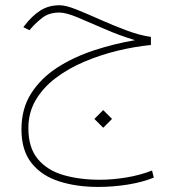

<svg xmlns="http://www.w3.org/2000/svg" viewBox="-20 -386 679 743"><path d="M564 -243.2V-211.9Q500.5 -205.6 434.1 -189.5Q367.7 -173.3 306.2 -147.2Q244.6 -121.1 195.8 -84.2Q147 -47.4 118.4 1Q89.8 49.3 89.8 109.9Q89.8 186 126.5 229.7Q163.1 273.4 225.8 291.5Q288.6 309.6 366.7 309.6Q416 309.6 469 300.8Q522 292 568.4 273.9L575.2 301.3Q530.8 319.3 473.9 328.4Q417 337.4 359.4 337.4Q276.4 337.4 209 315.9Q141.6 294.4 102.3 245.4Q63 196.3 63 114.7Q63 34.2 100.8 -24.9Q138.7 -84 202.1 -124.8Q265.6 -165.5 343.8 -191.2Q421.9 -216.8 502.4 -230.5Q441.4 -249 384 -274.2Q326.7 -299.3 281 -318.4Q235.4 -337.4 210 -337.4Q169.9 -337.4 144.3 -317.6Q118.7 -297.9 98.6 -274.4L94.2 -269L70.3 -280.8L74.7 -286.6Q103.5 -324.2 135.7 -345Q168 -365.7 210.4 -365.7Q234.4 -365.7 275.4 -349.4Q316.4 -333 366.7 -310.5Q417 -288.1 468.3 -268.8Q519.5 -249.5 564 -243.2ZM379.4 40 413.6 74.2 379.4 108.4 345.2 74.2Z"/></svg>

Font: Vazirmatn UI FD Thin
Style: Regular
Weight: 100
Designer: Saber Rastikerdar
Foundry: Saber Rastikerdar
Version: Version 33.003